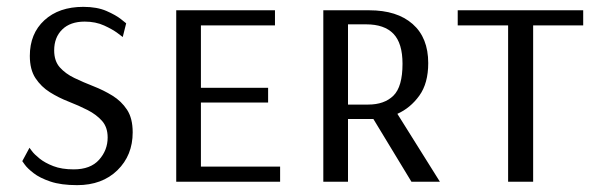

<svg xmlns="http://www.w3.org/2000/svg" viewBox="-20 -530 1737 560"><path d="M205 10Q158 10 127 -0.5Q96 -11 78 -25Q60 -39 52.5 -49.5Q45 -60 45 -60L66 -99Q66 -99 73 -89.5Q80 -80 95.5 -67.5Q111 -55 135.5 -45.5Q160 -36 195 -36Q244 -36 269 -64Q294 -92 294 -129Q294 -159 277.5 -177.5Q261 -196 235.5 -209Q210 -222 180.5 -233.5Q151 -245 125.5 -261Q100 -277 83.5 -302Q67 -327 67 -367Q67 -432 109.5 -471Q152 -510 223 -510Q263 -510 290.5 -498Q318 -486 333 -474Q348 -462 348 -462L338 -422Q338 -422 323.5 -433Q309 -444 284 -455.5Q259 -467 227 -467Q185 -467 161.5 -444Q138 -421 138 -383Q138 -352 154.5 -333.5Q171 -315 197 -302.5Q223 -290 252.5 -278.5Q282 -267 308 -251Q334 -235 350.5 -210Q367 -185 367 -144Q367 -77 322.5 -33.5Q278 10 205 10Z M494 0V-500H782V-456H566V-274H762V-231H566V-44H797V0Z M923 0V-500H1057Q1138 -500 1183.5 -460Q1229 -420 1229 -346Q1229 -287 1203 -251Q1177 -215 1139 -198L1263 0H1180L1069 -183H995V0ZM995 -225H1054Q1101 -225 1127.5 -251Q1154 -277 1154 -344Q1154 -404 1127.5 -431.5Q1101 -459 1048 -459H995Z M1462 0V-456H1315V-500H1681V-456H1535V0Z"/></svg>

Font: Arsenal SC
Style: Regular
Weight: 400
Designer: Andrij Shevchenko
Foundry: Stairsfor
Version: Version 2.001; ttfautohint (v1.8.4.7-5d5b)